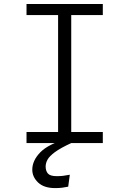

<svg xmlns="http://www.w3.org/2000/svg" viewBox="-20 -725 655 973"><path d="M501 -704.6V-648.7H341V-55.9H501V0H114.4V-55.9H274.4V-648.7H114.4V-704.6ZM328.7 -25.1 341 0Q286.7 25.1 258.7 45.6Q230.8 66.2 221 83.8Q211.3 101.5 211.3 119Q211.3 141 222.8 154.4Q234.4 167.7 267.7 167.7Q284.1 167.7 298.5 166.2Q312.8 164.6 333.8 160.5L325.6 221Q309.7 224.1 295.1 226.2Q280.5 228.2 259.5 228.2Q203.1 228.2 173.3 200Q143.6 171.8 143.6 134.9Q143.6 88.7 184.4 46.7Q225.1 4.6 328.7 -25.1Z"/></svg>

Font: Fira Code Light
Style: Regular
Weight: 300
Monospace: yes
Designer: Carrois Corporate, Edenspiekermann AG, Nikita Prokopov
Foundry: Carrois Corporate, Edenspiekermann AG, Nikita Prokopov
Version: Version 6.000; ttfautohint (v1.8.2) -l 8 -r 50 -G 200 -x 14 